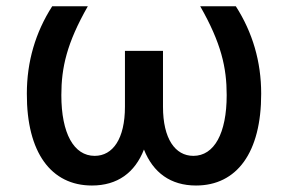

<svg xmlns="http://www.w3.org/2000/svg" viewBox="-20 -565 893 595"><path d="M252.1 -545.5H141.7C89.8 -464.5 63.2 -373.9 63.2 -274.9C62.5 -92 138.5 9.9 264.9 9.9C343.8 9.9 398.1 -29.8 426.1 -101.6C454.5 -29.8 508.9 9.9 587.4 9.9C713.8 9.9 789.8 -92 789.4 -274.9C789.4 -373.9 762.8 -464.5 710.9 -545.5H600.5C665.5 -431.5 682.5 -355.8 682.5 -270.2C682.5 -151.6 643.8 -82 579.2 -82C522.7 -82 485.1 -135.3 485.1 -234V-407.3H367.2V-234C367.2 -135.3 329.9 -82 273.4 -82C208.8 -82 170.1 -151.6 170.1 -270.2C170.1 -355.8 187.1 -431.5 252.1 -545.5Z"/></svg>

Font: Magic Ui Pro Medium
Style: Regular
Weight: 500
Designer: Stefan Endress, Andreas Faust
Version: Version 1.000;FEAKit 1.0